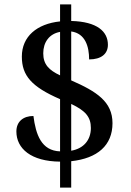

<svg xmlns="http://www.w3.org/2000/svg" viewBox="-20 -780 601 879"><path d="M255 -40V79H306V-42C427 -55 495 -115 495 -216C495 -314 423 -361 306 -412V-636C371 -627 388 -566 388 -508C443 -508 474 -533 474 -575C474 -635 426 -681 306 -684V-760H255V-682C149 -671 80 -613 80 -521C80 -434 124 -383 255 -326V-87C169 -90 144 -164 133 -249C86 -249 55 -223 55 -178C55 -100 122 -41 255 -40ZM255 -634V-435C204 -459 178 -485 178 -536C178 -586 205 -625 255 -634ZM306 -90V-304C372 -273 396 -244 396 -194C396 -140 364 -100 306 -90Z"/></svg>

Font: Noto Serif Gurmukhi Medium
Style: Regular
Weight: 500
Designer: Vaibhav Singh and the Monotype Design Team
Foundry: Monotype Imaging Inc.
Version: Version 2.004